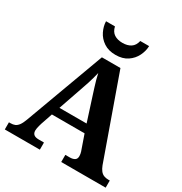

<svg xmlns="http://www.w3.org/2000/svg" viewBox="-209 -1081 1171 1235"><g transform="rotate(30 376.5 -464.0)"><path d="M4.1 0V-53H16.1Q34.4 -53 48.1 -58.7Q61.8 -64.4 73.6 -80.3Q85.3 -96.1 96.2 -125.8L312.9 -714H450.7L663.9 -114.1Q672.5 -92 683.2 -78.5Q694 -64.9 708.4 -59Q722.9 -53 741.3 -53H753.1V0H423V-53H455.9Q477.8 -53 491.6 -61.3Q505.5 -69.6 505.5 -91.2Q505.5 -99.5 503.9 -107.3Q502.3 -115.1 500.2 -122.5Q498.1 -129.9 495.7 -135.1L460.9 -234.9H218.2L188.9 -149.1Q186.5 -141.1 183.7 -130.8Q180.8 -120.4 178.9 -110.5Q177 -100.5 177 -92.2Q177 -73 188.6 -63Q200.2 -53 226.2 -53H264.3V0ZM239 -296H440.6L381.5 -480.2Q374.4 -503.3 367.2 -525.4Q360.1 -547.4 354 -569.8Q348 -592.2 343.1 -615Q338.1 -592.8 331.9 -571.4Q325.7 -550.1 319.2 -528.8Q312.6 -507.5 304.1 -484.6ZM380.2 -771Q327.9 -771 292.3 -794.7Q256.7 -818.4 238.8 -854.9Q220.9 -891.3 219.9 -928.3H286.2Q294.2 -892.3 318.7 -876.3Q343.2 -860.3 380.2 -860.3Q417.2 -860.3 441.7 -876.3Q466.2 -892.3 474.2 -928.3H539.9Q538.9 -891.3 521 -854.9Q503.1 -818.4 467.9 -794.7Q432.8 -771 380.2 -771Z"/></g></svg>

Font: Noto Serif Telugu
Style: Regular
Weight: 400
Designer: Jelle Bosma - Monotype Design Team
Foundry: Monotype Imaging Inc.
Version: Version 2.003